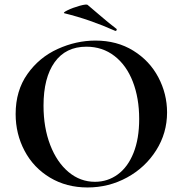

<svg xmlns="http://www.w3.org/2000/svg" viewBox="-20 -815 806 847"><path d="M49 -312Q49 -415 101 -488.5Q153 -562 234.5 -599Q316 -636 401 -636Q496 -636 568 -591.5Q640 -547 678.5 -474Q717 -401 717 -319Q717 -228 669 -152Q621 -76 540.5 -32Q460 12 366 12Q273 12 200.5 -31.5Q128 -75 88.5 -149.5Q49 -224 49 -312ZM594 -290Q594 -382 566 -454.5Q538 -527 485 -568Q432 -609 361 -609Q270 -609 221 -540.5Q172 -472 172 -349Q172 -252 201.5 -175.5Q231 -99 282.5 -56Q334 -13 399 -13Q455 -13 499.5 -45.5Q544 -78 569 -140.5Q594 -203 594 -290ZM266 -756Q254 -758 277.5 -769.5Q301 -781 331.5 -789.5Q362 -798 367 -793L414 -753Q458 -715 492 -689Q495 -688 495 -685Q495 -682 493 -680Q491 -678 488 -679Q376 -729 266 -756Z"/></svg>

Font: Cormorant Unicase
Style: Bold
Weight: 700
Designer: Christian Thalmann (Catharsis Fonts)
Foundry: Catharsis Fonts
Version: Version 4.000